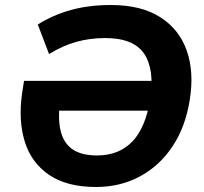

<svg xmlns="http://www.w3.org/2000/svg" viewBox="-20 -736 815 767"><path d="M364 11Q247 11 176 -37.5Q105 -86 79 -170Q53 -254 68 -362L76 -413H626L607 -294H174L223 -353Q210 -274 220.5 -221Q231 -168 267 -141.5Q303 -115 368 -115Q455 -115 508.5 -170.5Q562 -226 580 -341Q598 -458 556 -521Q514 -584 400 -584Q340 -584 285.5 -569Q231 -554 176 -520L131 -638Q191 -676 263 -696Q335 -716 423 -716Q544 -716 620 -667.5Q696 -619 726 -534Q756 -449 738 -337Q721 -229 669 -151Q617 -73 538.5 -31Q460 11 364 11Z"/></svg>

Font: Mulish ExtraLight ExtraBold
Style: Italic
Weight: 800
Italic angle: -9°
Version: Version 3.603